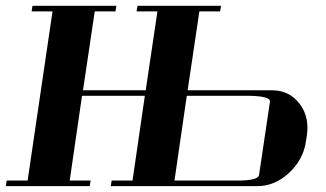

<svg xmlns="http://www.w3.org/2000/svg" viewBox="-20 -635 1111 655"><path d="M0 0 2.9 -19H74.2L159.2 -596.2H87.9L90.8 -615.2H377L374 -596.2H303.2L263.2 -327.1H477.1L517.1 -596.2H445.8L449.2 -615.2H733.9L731 -596.2H660.2L620.1 -327.1H907.2Q966.3 -327.1 1001 -282.2Q1028.8 -247.1 1028.8 -199.2Q1028.8 -190.4 1026.9 -172.9L1023.9 -153.8Q1015.1 -90.8 965.8 -44.9Q917 0 857.9 0H357.9L360.8 -19H432.1L474.1 -308.1H259.8L217.8 -19H289.1L286.1 0ZM575.2 -19H790Q860.8 -19 863.8 -38.1L900.9 -288.1Q903.8 -306.6 832 -308.1H617.2Z"/></svg>

Font: Hjet
Style: Italic
Weight: 400
Designer: T. Christopher White
Version: Version 1.2